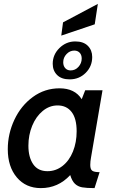

<svg xmlns="http://www.w3.org/2000/svg" viewBox="-20 -957 595 987"><path d="M20 -190Q20 -269 54 -341.5Q88 -414 149 -458.5Q210 -503 286 -503Q365 -503 400 -447L418 -493H507L448 -148Q444 -127 444 -109Q444 -87 454 -79.5Q464 -72 492 -72L466 10Q425 10 402.5 6Q380 2 365 -12.5Q350 -27 341 -57Q279 10 190 10Q113 10 66.5 -45Q20 -100 20 -190ZM374 -282Q374 -348 348 -381.5Q322 -415 276 -415Q234 -415 199.5 -386.5Q165 -358 145.5 -310.5Q126 -263 126 -208Q126 -149 150.5 -113Q175 -77 224 -77Q267 -77 301.5 -104Q336 -131 355 -178Q374 -225 374 -282ZM251 -629Q251 -676 285.5 -710Q320 -744 367 -744Q409 -744 431.5 -721.5Q454 -699 454 -664Q454 -616 420.5 -582.5Q387 -549 338 -549Q296 -549 273.5 -571.5Q251 -594 251 -629ZM400 -656Q400 -675 389.5 -686Q379 -697 362 -697Q339 -697 322 -679Q305 -661 305 -637Q305 -618 315.5 -606.5Q326 -595 343 -595Q367 -595 383.5 -613.5Q400 -632 400 -656ZM304 -842 483 -937 467 -832 295 -774Z"/></svg>

Font: Cabin Medium
Style: Italic
Weight: 500
Italic angle: -7°
Designer: Pablo Impallari
Foundry: Pablo Impallari. http://www.impallari.com Igino Marini. http://www.ikern.com
Version: Version 2.200